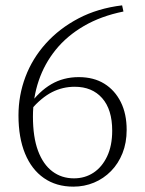

<svg xmlns="http://www.w3.org/2000/svg" viewBox="-20 -684 543 717"><path d="M254 13Q190 13 144 -19Q98 -51 73.5 -110.5Q49 -170 49 -253Q49 -328 75 -397Q101 -466 151.5 -522Q202 -578 273.5 -615.5Q345 -653 436 -664L441 -641Q357 -624 293.5 -587Q230 -550 188 -498Q146 -446 124.5 -382.5Q103 -319 103 -249Q103 -172 122 -121Q141 -70 175.5 -44Q210 -18 256 -18Q297 -18 329 -39Q361 -60 380 -100Q399 -140 399 -196Q399 -275 361.5 -317.5Q324 -360 259 -360Q214 -360 174.5 -340Q135 -320 95 -274L81 -291L88 -290Q126 -343 171.5 -369.5Q217 -396 274 -396Q330 -396 369.5 -371.5Q409 -347 431 -303Q453 -259 453 -199Q453 -151 437.5 -112Q422 -73 394.5 -45Q367 -17 331 -2Q295 13 254 13Z"/></svg>

Font: Source Serif 4 18pt Light
Style: Regular
Weight: 300
Designer: Frank Grießhammer
Foundry: Adobe Systems Incorporated
Version: Version 4.004;hotconv 1.0.116;makeotfexe 2.5.65601